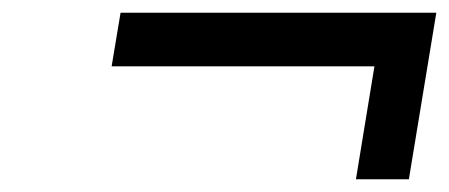

<svg xmlns="http://www.w3.org/2000/svg" viewBox="-20 -550 704 301"><path d="M621 -269H538L567 -446H155L169 -530H664Z"/></svg>

Font: Be Vietnam Medium
Style: Italic
Weight: 500
Italic angle: -9.444°
Designer: Gabriel Lam
Foundry: TypeRant
Version: Version 3.000